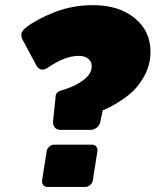

<svg xmlns="http://www.w3.org/2000/svg" viewBox="-20 -737 615 757"><path d="M64.2 -599.2V-604.2Q65.8 -615 83.3 -629.2Q128.3 -663.3 197.9 -690Q267.5 -716.7 346.7 -716.7Q448.3 -716.7 510.8 -665.8Q573.3 -615 573.3 -533.3Q573.3 -517.5 570.8 -500Q565 -464.2 545.8 -431.7Q526.7 -399.2 505 -378.3Q483.3 -357.5 455.4 -339.6Q427.5 -321.7 412.9 -314.6Q398.3 -307.5 385 -301.7L375.8 -258.3Q374.2 -245 362.9 -235Q351.7 -225 337.5 -225H217.5Q205 -225 197.1 -233.3Q189.2 -241.7 189.2 -253.3V-258.3L200 -362.5Q202.5 -375 222.5 -380.8Q268.3 -393.3 302.5 -416.7Q336.7 -440 340.8 -466.7Q341.7 -470 341.7 -475.8Q341.7 -494.2 327.9 -505.4Q314.2 -516.7 290 -516.7Q235.8 -516.7 168.3 -470Q156.7 -462.5 148.3 -462.5Q132.5 -462.5 124.2 -477.5L67.5 -583.3Q64.2 -589.2 64.2 -599.2ZM145.8 -20.8V-25L164.2 -141.7Q165.8 -151.7 174.6 -159.2Q183.3 -166.7 193.3 -166.7H343.3Q351.7 -166.7 357.9 -160.8Q364.2 -155 364.2 -145.8V-141.7L345.8 -25Q344.2 -15 335.4 -7.5Q326.7 0 316.7 0H166.7Q158.3 0 152.1 -5.8Q145.8 -11.7 145.8 -20.8Z"/></svg>

Font: BoonTook Mon
Style: Italic
Weight: 400
Italic angle: -9°
Designer: Sungsit Sawaiwan
Foundry: FontUni
Version: Version 3.0